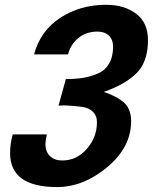

<svg xmlns="http://www.w3.org/2000/svg" viewBox="-20 -756 629 790"><path d="M588.9 -590.8Q588.9 -502.9 543 -456.1Q497.1 -409.2 407.2 -377.9Q461.9 -359.4 490.7 -333.5Q519.5 -307.6 519.5 -256.8Q519.5 -150.4 421.4 -68.4Q323.2 13.7 214.8 13.7Q21.5 13.7 21.5 -126Q21.5 -163.1 32.2 -203.1H172.9Q167 -177.7 167 -164.1Q167 -131.8 185.5 -113.8Q204.1 -95.7 236.3 -95.7Q295.9 -95.7 337.4 -143.6Q378.9 -191.4 378.9 -252.9Q378.9 -280.3 361.8 -296.4Q344.7 -312.5 319.8 -315.9Q294.9 -319.3 267.6 -321.3Q240.2 -323.2 220.7 -321.3L251 -430.7Q291 -430.7 321.3 -435.5Q351.6 -440.4 381.8 -453.1Q412.1 -465.8 428.7 -494.1Q445.3 -522.5 445.3 -563.5Q445.3 -592.8 428.2 -609.4Q411.1 -626 380.9 -626Q335.9 -626 303.7 -600.6Q271.5 -575.2 259.8 -532.2H120.1Q146.5 -629.9 228.5 -683.1Q310.5 -736.3 416 -736.3Q491.2 -736.3 540 -699.7Q588.9 -663.1 588.9 -590.8Z"/></svg>

Font: FreeUniversal
Style: BoldItalic
Weight: 700
Italic angle: -11°
Version: Version 1.001 March 22, 2017